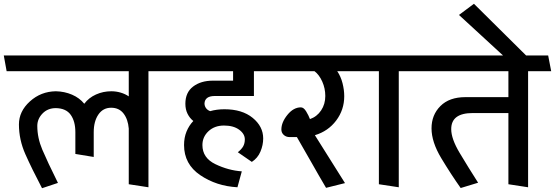

<svg xmlns="http://www.w3.org/2000/svg" viewBox="-31 -973 2931 1014"><path d="M649 0V-294Q645 -343 621.5 -373.5Q598 -404 556 -404Q513 -404 488.5 -368Q464 -332 464 -275V-144L367 -160V-275Q367 -332 342.5 -366.5Q318 -401 264 -402Q221 -402 193.5 -373.5Q166 -345 166 -308Q166 -245 192.5 -182.5Q219 -120 275 -7L191 21Q137 -82 103 -158.5Q69 -235 69 -316Q69 -385 127 -437.5Q185 -490 264 -491Q310 -490 349.5 -473Q389 -456 414 -425Q438 -457 476 -474Q514 -491 557 -491Q582 -491 606 -484Q630 -477 649 -464V-597H4L-11 -680H859L875 -597H753V16Z M1262 -237Q1262 -266 1232 -288Q1202 -310 1152 -310Q1102 -310 1070 -280Q1038 -250 1038 -207Q1038 -139 1106.5 -106Q1175 -73 1246 -68L1223 16Q1112 10 1026.5 -48Q941 -106 941 -207Q941 -246 954 -278Q967 -310 990 -334Q971 -349 959.5 -372Q948 -395 948 -425Q948 -485 989 -516Q1030 -547 1093 -547H1200V-597H867L853 -680H1405L1421 -597H1310V-466H1103Q1077 -466 1063.5 -456Q1050 -446 1049 -427Q1049 -413 1057 -402Q1065 -391 1079 -386Q1096 -391 1115 -393.5Q1134 -396 1154 -396Q1248 -396 1303.5 -350.5Q1359 -305 1359 -242Q1359 -207 1344.5 -172.5Q1330 -138 1299 -118L1225 -169Q1245 -185 1253.5 -200.5Q1262 -216 1262 -237Z M1537 -249H1499Q1480 -249 1467.5 -260.5Q1455 -272 1455 -289Q1455 -327 1487 -366.5Q1519 -406 1558 -406Q1573 -406 1586 -384.5Q1599 -363 1606 -344Q1643 -357 1665 -390Q1687 -423 1687 -466Q1687 -506 1671 -542Q1655 -578 1630 -597H1414Q1410 -618 1406.5 -638.5Q1403 -659 1399 -680H1856L1872 -597H1750Q1769 -569 1778 -533.5Q1787 -498 1787 -465Q1787 -393 1744.5 -336.5Q1702 -280 1632 -259L1791 -6L1691 19Q1652 -47 1614 -114.5Q1576 -182 1537 -249Z M1970 0V-597H1864L1849 -680H2180L2197 -597H2075V16Z M2654 0V-376H2466Q2409 -376 2380.5 -355Q2352 -334 2352 -291Q2352 -240 2396.5 -165.5Q2441 -91 2494 -8L2402 20Q2351 -52 2299.5 -137.5Q2248 -223 2248 -295Q2248 -366 2295 -413Q2342 -460 2427 -460H2654V-597H2190L2175 -680H2864L2880 -597H2758V16Z M2798 -630H2680L2393 -894L2472 -953Z"/></svg>

Font: Palanquin Medium
Style: Regular
Weight: 500
Designer: Pria Ravichandran
Version: Version 1.0.4